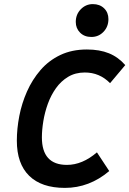

<svg xmlns="http://www.w3.org/2000/svg" viewBox="-20 -903 630 935"><path d="M296 12Q182 12 122 -47Q62 -106 62 -218Q62 -276 74 -338Q86 -400 111.5 -457.5Q137 -515 177 -561.5Q217 -608 273.5 -635Q330 -662 403 -662Q465 -662 510.5 -643.5Q556 -625 590 -586L516 -498Q465 -550 393 -550Q347 -550 312 -529Q277 -508 252.5 -473.5Q228 -439 213 -397.5Q198 -356 191 -313Q184 -270 184 -234Q184 -100 306 -100Q381 -100 452 -161L512 -70Q415 12 296 12ZM425 -723Q391 -723 370 -744Q349 -765 349 -796Q349 -833 373.5 -858Q398 -883 432 -883Q466 -883 487 -862.5Q508 -842 508 -810Q508 -773 484 -748Q460 -723 425 -723Z"/></svg>

Font: Sometype Mono
Style: Bold Italic
Weight: 700
Italic angle: -12°
Monospace: yes
Designer: Ryoichi Tsunekawa
Foundry: Dharma Type
Version: Version 1.000; ttfautohint (v1.8.3)